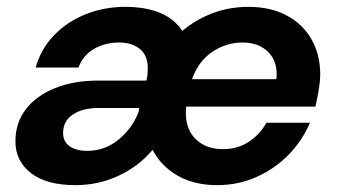

<svg xmlns="http://www.w3.org/2000/svg" viewBox="-20 -528 987 560"><path d="M200 12Q116 12 70.5 -23Q25 -58 25 -116Q25 -170 55.5 -209.5Q86 -249 140.5 -271Q195 -293 267 -293H407Q410 -305 410.5 -314Q411 -323 411 -329Q411 -367 387.5 -385.5Q364 -404 327 -404Q287 -404 254.5 -385.5Q222 -367 209 -331H84Q99 -385 137.5 -425Q176 -465 230 -486.5Q284 -508 345 -508Q465 -508 512 -438Q551 -471 600 -489.5Q649 -508 705 -508Q770 -508 817 -482.5Q864 -457 889 -412.5Q914 -368 914 -311Q914 -295 911 -275Q908 -255 904.5 -238.5Q901 -222 900 -217H523Q522 -209 522 -202Q521 -151 551 -122Q581 -93 630 -93Q674 -93 706.5 -115Q739 -137 757 -170H884Q862 -118 822 -77Q782 -36 728.5 -12Q675 12 613 12Q547 12 498.5 -15.5Q450 -43 425 -91Q386 -44 327 -16Q268 12 200 12ZM540 -297H786Q787 -305 787 -308Q788 -352 760.5 -378Q733 -404 687 -404Q640 -404 599.5 -377Q559 -350 540 -297ZM234 -88Q286 -88 326 -121Q366 -154 384 -201L386 -213H267Q221 -213 192.5 -194Q164 -175 164 -140Q164 -115 183 -101.5Q202 -88 234 -88Z"/></svg>

Font: DeepMind Sans
Style: Bold Italic
Weight: 700
Italic angle: -10°
Designer: Jonny Pinhorn / Modifications: Colophon Foundry
Foundry: Colophon Foundry
Version: Version 1.002; ttfautohint (v1.8.2)